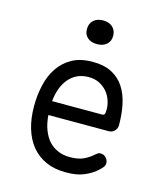

<svg xmlns="http://www.w3.org/2000/svg" viewBox="-116 -863 831 962"><g transform="rotate(15 300.0 -382.0)"><path d="M460 -127Q477 -127 488.5 -114.5Q500 -102 500 -86Q500 -78 496 -71Q492 -64 482 -54Q465 -37 447 -25.5Q429 -14 408.5 -5.5Q388 3 365 6.5Q342 10 314 10Q256 10 211.5 -10Q167 -30 137 -66.5Q107 -103 91.5 -154.5Q76 -206 76 -270Q76 -327 88 -379.5Q100 -432 127 -472Q154 -512 197 -536Q240 -560 304 -560Q363 -560 403 -539Q443 -518 467 -481Q491 -444 501.5 -394.5Q512 -345 512 -287Q512 -271 500.5 -258Q489 -245 470 -245H157Q160 -202 173 -168.5Q186 -135 206 -113.5Q226 -92 253.5 -80.5Q281 -69 315 -69Q360 -69 388 -83Q416 -97 435 -115Q442 -121 447 -124Q452 -127 460 -127ZM157 -317H419Q424 -317 428 -322Q432 -327 432 -347Q432 -370 424 -394Q416 -418 400 -437Q384 -456 360 -468.5Q336 -481 304 -481Q269 -481 243 -468Q217 -455 199 -432.5Q181 -410 170.5 -380.5Q160 -351 157 -317ZM300 -651Q269 -651 250.5 -667Q232 -683 232 -711Q232 -740 250.5 -757Q269 -774 300 -774Q331 -774 349.5 -757Q368 -740 368 -711Q368 -684 349.5 -667.5Q331 -651 300 -651Z"/></g></svg>

Font: Maple Mono Normal NL Light
Style: Regular
Weight: 300
Monospace: yes
Designer: subframe7536
Version: Version 7.000